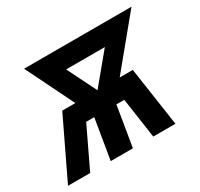

<svg xmlns="http://www.w3.org/2000/svg" viewBox="-141 -678 859 825"><g transform="rotate(-30 288.5 -265.0)"><path d="M-23 0 117 -292H182L65 -530H598L402 -292H467L510 0H400L371 -199H332L299 0H189L222 -199H182L87 0ZM292 -292 412 -437H220Z"/></g></svg>

Font: Iosevka Curly Extended Oblique
Style: Bold
Weight: 700
Width: 7
Italic angle: -9°
Monospace: yes
Designer: Belleve Invis
Foundry: Belleve Invis
Version: Version 11.1.0; ttfautohint (v1.8.3)